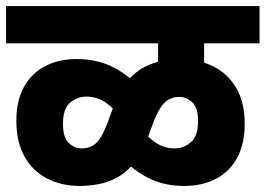

<svg xmlns="http://www.w3.org/2000/svg" viewBox="-20 -642 877 634"><path d="M0 -499V-622H837V-499H654V-399H502V-499ZM402 -231Q366 -275 335 -299Q304 -323 265 -323Q235 -323 211.5 -303Q188 -283 188 -233Q188 -188 207 -170Q226 -152 248 -152Q271 -152 286.5 -161Q302 -170 315 -192.5Q328 -215 342 -255L353 -285Q372 -339 398.5 -371.5Q425 -404 455.5 -420Q486 -436 517.5 -441Q549 -446 579 -446Q640 -446 687 -421.5Q734 -397 761 -350Q788 -303 788 -233Q788 -167 763.5 -121.5Q739 -76 694 -52Q649 -28 588 -28Q520 -28 466.5 -56Q413 -84 363 -140L419 -244Q456 -200 487 -176Q518 -152 557 -152Q586 -152 610 -172Q634 -192 634 -242Q634 -286 615 -304Q596 -322 573 -322Q540 -322 520 -299.5Q500 -277 480 -221L469 -190Q450 -137 424 -105Q398 -73 368 -56.5Q338 -40 306 -34Q274 -28 243 -28Q183 -28 135.5 -52.5Q88 -77 61 -125Q34 -173 34 -244Q34 -309 58.5 -354Q83 -399 128 -423Q173 -447 234 -447Q301 -447 355 -419.5Q409 -392 459 -335Z"/></svg>

Font: Noto Sans Devanagari ExtraBold
Style: Regular
Weight: 800
Version: Version 2.003